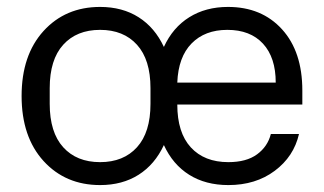

<svg xmlns="http://www.w3.org/2000/svg" viewBox="-20 -530 946 560"><path d="M272 9.8Q170.9 9.8 106.9 -60.5Q43 -130.9 43 -250Q43 -369.1 106.9 -439.5Q170.9 -509.8 272 -509.8Q336.9 -509.8 384.3 -479.7Q431.6 -449.7 458 -393.1Q483.9 -449.7 532 -479.7Q580.1 -509.8 645 -509.8Q743.2 -509.8 802.5 -444.6Q861.8 -379.4 861.8 -266.1V-225.1H497.1Q497.1 -143.1 536.6 -100.1Q576.2 -57.1 646 -57.1Q698.7 -57.1 729.7 -79.8Q760.7 -102.5 770 -139.2H852.1Q836.9 -73.2 781.2 -31.7Q725.6 9.8 646 9.8Q579.6 9.8 531.7 -20.3Q483.9 -50.3 458 -106.9Q431.6 -50.3 384.3 -20.3Q336.9 9.8 272 9.8ZM125 -227.1Q125 -144 164.3 -100.6Q203.6 -57.1 272 -57.1Q340.3 -57.1 379.6 -100.6Q418.9 -144 418.9 -227.1V-272.9Q418.9 -356 379.6 -399.4Q340.3 -442.9 272 -442.9Q203.6 -442.9 164.3 -399.4Q125 -356 125 -272.9ZM497.1 -289.1H784.2Q784.2 -362.3 747.1 -402.6Q710 -442.9 643.1 -442.9Q577.6 -442.9 538.8 -403.3Q500 -363.8 497.1 -289.1Z"/></svg>

Font: TASA Orbiter Deck
Style: Regular
Weight: 400
Designer: Weizhong Zhang
Version: Version 1.000;Glyphs 3.1.2 (3151)